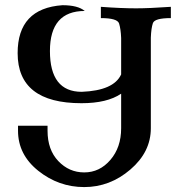

<svg xmlns="http://www.w3.org/2000/svg" viewBox="-20 -720 735 749"><path d="M308.6 9.8Q209 9.8 129.6 -53.5Q50.3 -116.7 50.3 -210V-229.5H165.5V-210Q165.5 -135.7 207.5 -91.6Q249.5 -47.4 308.6 -47.4Q368.7 -47.4 410.6 -96.2Q452.6 -145 452.6 -219.7V-354.5Q397.9 -317.4 297.9 -317.4Q48.8 -317.4 48.8 -512.7Q48.8 -687.5 223.6 -699.7Q284.2 -699.7 310.5 -677.2Q174.8 -677.2 174.8 -521Q174.8 -361.8 298.8 -361.8Q423.8 -366.7 452.6 -429.7V-571.8Q451.2 -606.9 444.6 -628.2Q438 -649.4 373.5 -649.4V-693.4Q452.1 -687.5 510.7 -687.5Q562 -687.5 646.5 -693.4V-649.4Q583 -649.4 576.4 -629.6Q569.8 -609.9 568.4 -573.2V-219.7Q568.4 -127 488.5 -58.6Q408.7 9.8 308.6 9.8Z"/></svg>

Font: Kelvinch
Style: Bold
Weight: 700
Designer: Paul James Miller
Foundry: High-Logic / Made with FontCreator
Version: Version 3.501;March 28, 2021;FontCreator 13.0.0.2683 64-bit